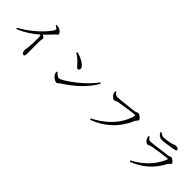

<svg xmlns="http://www.w3.org/2000/svg" viewBox="271 -2089 3458 3458"><g transform="rotate(45 2000.0 -359.5)"><path d="M585.9 -746.1 592.8 -764.6Q636.7 -762.7 658.2 -753.9Q699.2 -740.2 727.5 -702.1Q741.2 -683.6 741.2 -670.9Q741.2 -660.2 725.6 -649.4Q708 -636.7 696.3 -624Q611.3 -530.3 543.9 -465.8Q593.8 -434.6 594.7 -417Q594.7 -412.1 591.8 -400.4Q585.9 -379.9 585.9 -365.2Q582 -279.3 584 -19.5Q584 -11.7 584 -6.8Q584 38.1 560.5 41Q556.6 42 553.7 42Q522.5 42 508.8 -5.9Q503.9 -22.5 503.9 -39.1Q503.9 -41 512.7 -91.8Q514.6 -101.6 515.6 -110.4Q527.3 -215.8 526.4 -362.3Q526.4 -379.9 525.4 -389.6Q523.4 -416 509.8 -433.6Q328.1 -277.3 134.8 -197.3L122.1 -220.7Q369.1 -358.4 548.8 -557.6Q589.8 -604.5 618.2 -643.6Q643.6 -680.7 644.5 -695.3Q644.5 -714.8 597.7 -740.2Q591.8 -743.2 585.9 -746.1Z M1196.3 -662.1 1208 -682.6Q1352.5 -641.6 1421.9 -577.1Q1459 -541 1460 -505.9Q1453.1 -472.7 1424.8 -468.8Q1406.2 -468.8 1376 -503.9Q1372.1 -507.8 1370.1 -510.7Q1311.5 -582 1238.3 -633.8Q1218.8 -647.5 1196.3 -662.1ZM1294.9 -111.3Q1343.8 -111.3 1495.1 -219.7Q1684.6 -354.5 1813.5 -502.9Q1852.5 -548.8 1879.9 -588.9L1903.3 -574.2Q1756.8 -315.4 1433.6 -96.7Q1406.2 -78.1 1377.9 -60.5Q1374 -58.6 1351.6 -37.1Q1337.9 -24.4 1325.2 -24.4Q1285.2 -24.4 1232.4 -71.3Q1214.8 -86.9 1206.1 -100.6Q1189.5 -128.9 1184.6 -166L1201.2 -175.8Q1261.7 -115.2 1294.9 -111.3Z M2204.1 -672.9Q2240.2 -618.2 2277.3 -617.2Q2353.5 -617.2 2624 -650.4Q2682.6 -657.2 2700.2 -661.1Q2708 -663.1 2739.3 -677.7Q2749 -682.6 2755.9 -682.6Q2783.2 -682.6 2825.2 -646.5Q2855.5 -620.1 2855.5 -602.5Q2855.5 -590.8 2833 -565.4Q2815.4 -545.9 2808.6 -531.2Q2668 -198.2 2351.6 -36.1Q2293.9 -6.8 2230.5 17.6L2214.8 -5.9Q2516.6 -157.2 2662.1 -398.4Q2719.7 -495.1 2747.1 -597.7Q2750 -614.3 2735.4 -615.2Q2677.7 -615.2 2423.8 -574.2Q2370.1 -566.4 2349.6 -561.5Q2341.8 -559.6 2303.7 -542Q2290 -536.1 2282.2 -536.1Q2252.9 -536.1 2214.8 -580.1Q2200.2 -596.7 2195.3 -609.4Q2186.5 -633.8 2184.6 -666Z M3192.4 -461.9Q3182.6 -486.3 3177.7 -517.6L3197.3 -527.3Q3226.6 -485.4 3243.2 -477.5Q3252.9 -472.7 3263.7 -472.7Q3332 -472.7 3683.6 -521.5Q3695.3 -523.4 3722.7 -536.1Q3731.4 -540 3738.3 -540Q3765.6 -540 3803.7 -503.9Q3829.1 -479.5 3829.1 -463.9Q3829.1 -454.1 3805.7 -437.5Q3784.2 -420.9 3778.3 -409.2Q3643.6 -143.6 3394.5 -10.7Q3335 20.5 3269.5 45.9L3255.9 23.4Q3518.6 -112.3 3657.2 -340.8Q3692.4 -399.4 3716.8 -460Q3721.7 -475.6 3709 -475.6Q3707 -475.6 3705.1 -475.6Q3561.5 -461.9 3363.3 -426.8Q3347.7 -423.8 3336.9 -421.9Q3327.1 -419.9 3293 -403.3Q3279.3 -397.5 3269.5 -397.5Q3244.1 -397.5 3210 -435.5Q3197.3 -450.2 3192.4 -461.9ZM3722.7 -706.1Q3722.7 -685.5 3680.7 -675.8Q3679.7 -675.8 3678.7 -675.8Q3471.7 -637.7 3390.6 -637.7Q3338.9 -637.7 3300.8 -687.5Q3291 -701.2 3279.3 -718.8L3293.9 -732.4Q3348.6 -692.4 3389.6 -692.4Q3447.3 -692.4 3552.7 -714.8Q3577.1 -719.7 3626 -739.3Q3637.7 -744.1 3646.5 -744.1Q3710 -744.1 3720.7 -714.8Q3722.7 -710.9 3722.7 -706.1Z"/></g></svg>

Font: GenYoMin JP Regular
Style: Regular
Weight: 400
Version: Version 1.001;PS 1;hotconv 16.6.51;makeotf.lib2.5.65220 DEVE